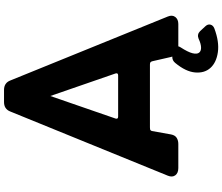

<svg xmlns="http://www.w3.org/2000/svg" viewBox="-95 -805 1104 954"><g transform="rotate(-90 457.0 -328.0)"><path d="M698 6Q681 6 668.5 -2.5Q656 -11 651 -30L630 -122Q628 -130 624.5 -132.5Q621 -135 613 -135H301Q290 -135 287 -132Q284 -129 283 -125L266 -30Q262 -10 249 -2Q236 6 219 6H99Q74 6 63 -9Q52 -24 61 -46L380 -829Q392 -860 427 -860H487Q522 -860 534 -829L852 -46Q861 -24 849.5 -9Q838 6 815 6ZM793 185Q726 210 674.5 202.5Q623 195 596.5 165.5Q570 136 574 89.5Q578 43 621 -9Q633 -24 651 -24H677Q697 -24 702.5 -10.5Q708 3 699 17Q675 54 669.5 76.5Q664 99 672.5 109.5Q681 120 699.5 119Q718 118 741 107Q763 98 779 114L804 141Q815 153 811.5 166Q808 179 793 185ZM457 -630 345 -306Q341 -293 355 -293H559Q573 -293 569 -306Z"/></g></svg>

Font: OpenDyslexic3
Style: Bold
Weight: 700
Designer: Abelardo Gonzalez
Version: Version 1.000;PS 001.001;hotconv 1.0.56